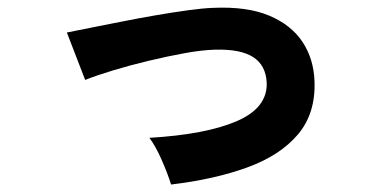

<svg xmlns="http://www.w3.org/2000/svg" viewBox="-20 -505 1040 514"><path d="M438 -11Q429 -40 413 -76.5Q397 -113 380 -136Q531 -145 613.5 -180.5Q696 -216 694 -283Q692 -330 658 -352Q624 -374 555 -372Q520 -371 473.5 -362.5Q427 -354 377 -342Q327 -330 282.5 -316.5Q238 -303 208 -291L159 -418Q183 -423 221.5 -430.5Q260 -438 305 -447Q350 -456 396.5 -464Q443 -472 483 -477.5Q523 -483 551 -484Q642 -488 701 -463Q760 -438 790 -392.5Q820 -347 822 -287Q825 -201 777.5 -145Q730 -89 642.5 -57Q555 -25 438 -11Z"/></svg>

Font: Zen Kaku Gothic New Black
Style: Regular
Weight: 900
Designer: Yoshimichi Ohira
Foundry: Positype
Version: Version 1.001